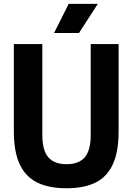

<svg xmlns="http://www.w3.org/2000/svg" viewBox="-20 -969 688 998"><path d="M52 -285.5V-740H200V-268.5Q200 -187.5 231 -151.5Q262 -115.5 326 -115.5Q390 -115.5 420.8 -151.5Q451.5 -187.5 451.5 -268.5V-740H596.5V-285.5Q596.5 -181.5 567.2 -116.5Q538 -51.5 478.5 -21Q419 9.5 326 9.5Q232.5 9.5 172 -21Q111.5 -51.5 81.8 -116.5Q52 -181.5 52 -285.5ZM261 -797.5 337 -949H488.5L390.5 -797.5Z"/></svg>

Font: Encode Sans Condensed
Style: Bold
Weight: 700
Width: 3
Designer: Multiple Designers
Foundry: Impallari Type
Version: Version 2.000